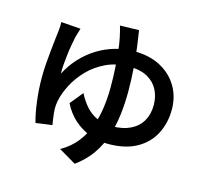

<svg xmlns="http://www.w3.org/2000/svg" viewBox="-121 -942 1242 1154"><g transform="rotate(15 500.0 -365.0)"><path d="M263 -720Q258 -705 254 -690.5Q250 -676 246 -663Q242 -643 236.5 -613.5Q231 -584 227 -551Q223 -518 220.5 -486.5Q218 -455 219 -429Q249 -487 291 -532Q333 -577 384 -608.5Q435 -640 492.5 -656.5Q550 -673 610 -673Q706 -673 775 -636Q844 -599 881.5 -535.5Q919 -472 919 -393Q919 -308 883.5 -240Q848 -172 777.5 -133Q707 -94 601 -94Q542 -94 487 -114.5Q432 -135 387.5 -174.5Q343 -214 315 -271L380 -351Q403 -306 433 -272.5Q463 -239 503.5 -221Q544 -203 598 -203Q664 -203 711 -226Q758 -249 782.5 -291Q807 -333 807 -390Q807 -441 786 -483Q765 -525 720.5 -550.5Q676 -576 605 -576Q526 -576 463 -546.5Q400 -517 354.5 -470Q309 -423 281 -369.5Q253 -316 243 -267Q240 -253 239 -240.5Q238 -228 238 -214Q238 -205 240 -187Q242 -169 244.5 -150Q247 -131 250 -117L148 -103Q133 -155 123.5 -229Q114 -303 114 -376Q114 -417 117 -460.5Q120 -504 124.5 -544.5Q129 -585 132.5 -619Q136 -653 139 -674Q141 -689 141.5 -704Q142 -719 141 -729ZM605 -803Q611 -767 619 -707.5Q627 -648 632.5 -575.5Q638 -503 638 -427Q638 -355 629.5 -285Q621 -215 600 -149.5Q579 -84 539.5 -27.5Q500 29 439 73L332 10Q392 -24 430.5 -73Q469 -122 490.5 -180Q512 -238 520.5 -301.5Q529 -365 529 -427Q529 -488 525.5 -545.5Q522 -603 516.5 -652Q511 -701 504 -732Q500 -750 495.5 -769Q491 -788 487 -800Z"/></g></svg>

Font: Noto Sans HK SemiBold
Style: Regular
Weight: 600
Version: Version 2.004-H2;hotconv 1.0.118;makeotfexe 2.5.65603